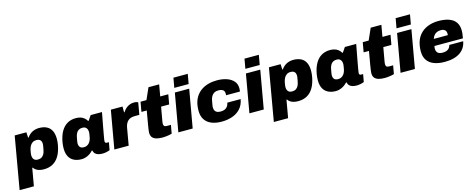

<svg xmlns="http://www.w3.org/2000/svg" viewBox="-55 -1550 6383 2573"><g transform="rotate(-15 3136.0 -264.0)"><path d="M-19 197 107 -528H269L273 -453H280Q314 -500 356.5 -520Q399 -540 447 -540Q509 -540 552.5 -518Q596 -496 618.5 -451Q641 -406 641 -337Q641 -318 639 -297Q637 -276 633 -253Q617 -165 582 -106Q547 -47 494 -17.5Q441 12 370 12Q340 12 313 6Q286 0 264.5 -13.5Q243 -27 229 -48H222L179 197ZM324 -135Q356 -135 377 -148Q398 -161 410.5 -184Q423 -207 429 -238Q435 -270 438 -286.5Q441 -303 441.5 -310.5Q442 -318 442 -323Q442 -345 434.5 -360.5Q427 -376 411.5 -384.5Q396 -393 370 -393Q339 -393 316.5 -378Q294 -363 280.5 -337.5Q267 -312 261 -281Q257 -259 255 -246Q253 -233 252.5 -226.5Q252 -220 252 -215Q252 -192 259 -174Q266 -156 282 -145.5Q298 -135 324 -135Z M892 12Q830 12 785.5 -11Q741 -34 718 -78.5Q695 -123 695 -188Q695 -207 696.5 -228.5Q698 -250 702 -273Q718 -363 752.5 -422Q787 -481 838.5 -510.5Q890 -540 955 -540Q990 -540 1018 -532Q1046 -524 1068 -507Q1090 -490 1108 -461H1115L1161 -528H1318L1294 -400Q1288 -368 1281.5 -333.5Q1275 -299 1269.5 -267Q1264 -235 1259 -208Q1254 -181 1251.5 -163.5Q1249 -146 1249 -141Q1249 -127 1256 -120.5Q1263 -114 1274 -114H1303L1284 -8Q1261 1 1234.5 6.5Q1208 12 1183 12Q1151 12 1125.5 5Q1100 -2 1083 -18Q1074 -26 1068.5 -38Q1063 -50 1059 -64H1052Q1020 -28 977.5 -8Q935 12 892 12ZM964 -135Q987 -135 1005.5 -144Q1024 -153 1037.5 -168.5Q1051 -184 1059.5 -204.5Q1068 -225 1072 -248Q1076 -270 1078 -282.5Q1080 -295 1080.5 -302Q1081 -309 1081 -314Q1081 -337 1073.5 -355Q1066 -373 1050.5 -383Q1035 -393 1010 -393Q979 -393 958 -380.5Q937 -368 924.5 -345Q912 -322 906 -291Q900 -259 897 -242.5Q894 -226 893.5 -218.5Q893 -211 893 -206Q893 -173 909.5 -154Q926 -135 964 -135Z M1348 0 1441 -528H1603V-448H1610Q1628 -478 1652.5 -499Q1677 -520 1705.5 -530.5Q1734 -541 1764 -541Q1784 -541 1799 -537Q1814 -533 1821 -529L1792 -362H1728Q1696 -362 1672 -353.5Q1648 -345 1631 -328.5Q1614 -312 1603.5 -288.5Q1593 -265 1588 -235L1547 0Z M2014 12Q1966 12 1930.5 2Q1895 -8 1875.5 -31.5Q1856 -55 1856 -96Q1856 -108 1859 -131Q1862 -154 1869 -197L1903 -393H1829L1853 -528H1935L2006 -688H2154L2126 -528H2238L2214 -393H2102L2069 -207Q2067 -194 2065.5 -183.5Q2064 -173 2064 -164Q2064 -145 2073.5 -134Q2083 -123 2110 -123H2166L2145 -6Q2128 -1 2104 3.5Q2080 8 2056 10Q2032 12 2014 12Z M2338 -590 2362 -725H2561L2537 -590ZM2236 0 2329 -528H2528L2435 0Z M2837 12Q2755 12 2695.5 -12.5Q2636 -37 2604 -86.5Q2572 -136 2572 -210Q2572 -230 2573.5 -249.5Q2575 -269 2578 -287Q2589 -351 2618.5 -398.5Q2648 -446 2692.5 -477.5Q2737 -509 2793 -524.5Q2849 -540 2914 -540Q2990 -540 3049.5 -519.5Q3109 -499 3144 -459.5Q3179 -420 3179 -361Q3179 -351 3178 -339Q3177 -327 3175 -315H2982Q2983 -321 2983.5 -327Q2984 -333 2984 -338Q2984 -361 2974.5 -376Q2965 -391 2946 -398Q2927 -405 2900 -405Q2865 -405 2841 -391.5Q2817 -378 2802.5 -352.5Q2788 -327 2782 -292Q2776 -258 2773 -240Q2770 -222 2769.5 -214.5Q2769 -207 2769 -202Q2769 -177 2778 -159.5Q2787 -142 2806 -132.5Q2825 -123 2855 -123Q2888 -123 2912 -132.5Q2936 -142 2951.5 -162.5Q2967 -183 2973 -215H3158Q3144 -135 3097.5 -84.5Q3051 -34 2983 -11Q2915 12 2837 12Z M3324 -590 3348 -725H3547L3523 -590ZM3222 0 3315 -528H3514L3421 0Z M3508 197 3634 -528H3796L3800 -453H3807Q3841 -500 3883.5 -520Q3926 -540 3974 -540Q4036 -540 4079.5 -518Q4123 -496 4145.5 -451Q4168 -406 4168 -337Q4168 -318 4166 -297Q4164 -276 4160 -253Q4144 -165 4109 -106Q4074 -47 4021 -17.5Q3968 12 3897 12Q3867 12 3840 6Q3813 0 3791.5 -13.5Q3770 -27 3756 -48H3749L3706 197ZM3851 -135Q3883 -135 3904 -148Q3925 -161 3937.5 -184Q3950 -207 3956 -238Q3962 -270 3965 -286.5Q3968 -303 3968.5 -310.5Q3969 -318 3969 -323Q3969 -345 3961.5 -360.5Q3954 -376 3938.5 -384.5Q3923 -393 3897 -393Q3866 -393 3843.5 -378Q3821 -363 3807.5 -337.5Q3794 -312 3788 -281Q3784 -259 3782 -246Q3780 -233 3779.5 -226.5Q3779 -220 3779 -215Q3779 -192 3786 -174Q3793 -156 3809 -145.5Q3825 -135 3851 -135Z M4419 12Q4357 12 4312.5 -11Q4268 -34 4245 -78.5Q4222 -123 4222 -188Q4222 -207 4223.5 -228.5Q4225 -250 4229 -273Q4245 -363 4279.5 -422Q4314 -481 4365.5 -510.5Q4417 -540 4482 -540Q4517 -540 4545 -532Q4573 -524 4595 -507Q4617 -490 4635 -461H4642L4688 -528H4845L4821 -400Q4815 -368 4808.5 -333.5Q4802 -299 4796.5 -267Q4791 -235 4786 -208Q4781 -181 4778.5 -163.5Q4776 -146 4776 -141Q4776 -127 4783 -120.5Q4790 -114 4801 -114H4830L4811 -8Q4788 1 4761.5 6.5Q4735 12 4710 12Q4678 12 4652.5 5Q4627 -2 4610 -18Q4601 -26 4595.5 -38Q4590 -50 4586 -64H4579Q4547 -28 4504.5 -8Q4462 12 4419 12ZM4491 -135Q4514 -135 4532.5 -144Q4551 -153 4564.5 -168.5Q4578 -184 4586.5 -204.5Q4595 -225 4599 -248Q4603 -270 4605 -282.5Q4607 -295 4607.5 -302Q4608 -309 4608 -314Q4608 -337 4600.5 -355Q4593 -373 4577.5 -383Q4562 -393 4537 -393Q4506 -393 4485 -380.5Q4464 -368 4451.5 -345Q4439 -322 4433 -291Q4427 -259 4424 -242.5Q4421 -226 4420.5 -218.5Q4420 -211 4420 -206Q4420 -173 4436.5 -154Q4453 -135 4491 -135Z M5097 12Q5049 12 5013.5 2Q4978 -8 4958.5 -31.5Q4939 -55 4939 -96Q4939 -108 4942 -131Q4945 -154 4952 -197L4986 -393H4912L4936 -528H5018L5089 -688H5237L5209 -528H5321L5297 -393H5185L5152 -207Q5150 -194 5148.5 -183.5Q5147 -173 5147 -164Q5147 -145 5156.5 -134Q5166 -123 5193 -123H5249L5228 -6Q5211 -1 5187 3.5Q5163 8 5139 10Q5115 12 5097 12Z M5421 -590 5445 -725H5644L5620 -590ZM5319 0 5412 -528H5611L5518 0Z M5932 12Q5846 12 5784 -11.5Q5722 -35 5688.5 -83.5Q5655 -132 5655 -207Q5655 -229 5656.5 -249.5Q5658 -270 5662 -289Q5677 -373 5722 -428.5Q5767 -484 5835.5 -512Q5904 -540 5987 -540Q6074 -540 6134.5 -518Q6195 -496 6226.5 -450.5Q6258 -405 6258 -334Q6258 -318 6256 -296Q6254 -274 6246 -230H5850Q5849 -223 5847.5 -212.5Q5846 -202 5846 -194Q5846 -169 5855 -151Q5864 -133 5884 -124Q5904 -115 5935 -115Q5962 -115 5981.5 -121Q6001 -127 6014 -137.5Q6027 -148 6035 -162Q6043 -176 6046 -192H6239Q6231 -145 6207.5 -107Q6184 -69 6145.5 -42.5Q6107 -16 6053.5 -2Q6000 12 5932 12ZM5867 -324H6061Q6062 -329 6062.5 -335Q6063 -341 6063 -345Q6063 -367 6054.5 -382Q6046 -397 6029 -405Q6012 -413 5988 -413Q5955 -413 5931 -402Q5907 -391 5891.5 -371.5Q5876 -352 5867 -324Z"/></g></svg>

Font: Archivo SemiBold Black
Style: Italic
Weight: 900
Italic angle: -10°
Version: Version 2.001